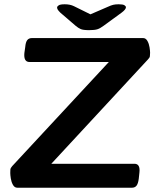

<svg xmlns="http://www.w3.org/2000/svg" viewBox="-20 -878 754 898"><path d="M61 0Q48 0 40.5 -13.5Q33 -27 30.5 -43.5Q28 -60 28 -69Q28 -78 28.5 -85Q29 -92 37 -101L489 -588H118Q90 -588 94 -630L98 -658Q100 -681 107.5 -690.5Q115 -700 130 -700H649Q662 -700 669.5 -686.5Q677 -673 679.5 -656.5Q682 -640 682 -631Q682 -622 681 -615Q680 -608 672 -600L220 -112H609Q637 -112 632 -70L629 -42Q626 -19 618.5 -9.5Q611 0 597 0ZM535 -858Q555 -858 562 -853.5Q569 -849 569 -844Q569 -834 549 -819L464 -757Q448 -745 435 -741Q422 -737 397 -737Q369 -737 357.5 -742Q346 -747 333 -758L262 -819Q252 -829 249.5 -834Q247 -839 247 -843Q247 -848 254.5 -853Q262 -858 283 -858Q308 -858 326 -849L403 -811L484 -846Q499 -853 509.5 -855.5Q520 -858 535 -858Z"/></svg>

Font: Asap Expanded Expanded SemiBold
Style: Italic
Weight: 600
Width: 7
Italic angle: -6°
Designer: Pablo Cosgaya
Foundry: Omnibus-Type
Version: Version 3.001; ttfautohint (v1.8.4.7-5d5b)